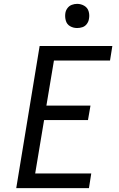

<svg xmlns="http://www.w3.org/2000/svg" viewBox="-20 -973 616 993"><path d="M64 0H440L452 -76H162L208 -352H435L448 -427H220L259 -660H549L561 -735H185ZM379 -828Q393 -828 406.5 -832.5Q420 -837 429 -849Q438 -861 440 -875Q444 -895 438.5 -914Q433 -933 416 -943Q399 -953 379 -953Q365 -953 351.5 -948Q338 -943 329 -931Q320 -919 318 -905Q315 -885 320.5 -866Q326 -847 342.5 -837.5Q359 -828 379 -828Z"/></svg>

Font: Iosevka Sparkle
Style: Italic
Weight: 400
Italic angle: -9°
Designer: Belleve Invis
Foundry: Belleve Invis
Version: Version 4.5.0; ttfautohint (v1.8.3)